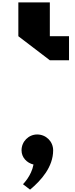

<svg xmlns="http://www.w3.org/2000/svg" viewBox="-20 -1076 633 1622"><path d="M135 -770 401 -567H563V-770H401V-1056H135ZM294 60C222 60 162 119 162 194C162 254 206 300 263 314C245 412 174 480 174 480L234 526C328 448 429 334 429 194C429 119 369 60 294 60Z"/></svg>

Font: Hussar Dziwak
Style: Regular
Weight: 400
Version: Version 1.022